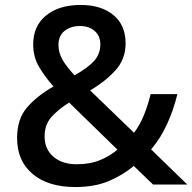

<svg xmlns="http://www.w3.org/2000/svg" viewBox="-20 -838 777 775"><path d="M306 -818Q388 -818 437.5 -777.5Q487 -737 487 -663Q487 -599 446 -554Q405 -509 344 -473L521 -302Q545 -334 561 -373.5Q577 -413 588 -458H696Q681 -396 655 -338.5Q629 -281 590 -235L736 -93H598L520 -168Q474 -130 417.5 -106.5Q361 -83 284 -83Q175 -83 112 -135.5Q49 -188 49 -281Q49 -357 88.5 -403.5Q128 -450 196 -489Q162 -527 138 -567.5Q114 -608 114 -659Q114 -733 166 -775.5Q218 -818 306 -818ZM303 -733Q266 -733 241 -713.5Q216 -694 216 -657Q216 -624 233 -595.5Q250 -567 281 -534Q336 -565 360.5 -593Q385 -621 385 -659Q385 -693 362 -713Q339 -733 303 -733ZM259 -424Q213 -395 186.5 -364.5Q160 -334 160 -287Q160 -236 195.5 -205.5Q231 -175 289 -175Q344 -175 384.5 -192Q425 -209 454 -234Z"/></svg>

Font: Noto Sans Kannada UI Medium
Style: Regular
Weight: 500
Designer: Jelle Bosma - Monotype Design Team
Foundry: Monotype Imaging Inc.
Version: Version 2.005; ttfautohint (v1.8.4.7-5d5b)